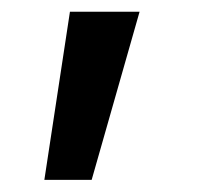

<svg xmlns="http://www.w3.org/2000/svg" viewBox="-20 -125 330 319"><path d="M53.7 173.8 96.2 -105.5H211.9L132.3 173.8Z"/></svg>

Font: V-Inter
Style: Medium-500
Weight: 500
Designer: Rasmus Andersson
Foundry: rsms
Version: Version 4.000;git-4146feb